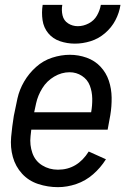

<svg xmlns="http://www.w3.org/2000/svg" viewBox="-20 -764 540 792"><path d="M219 8Q177 8 137.5 -5Q98 -18 71 -47.5Q44 -77 33 -116.5Q22 -156 26 -199.5Q30 -243 37 -286Q44 -322 52 -358Q60 -394 79.5 -427.5Q99 -461 128.5 -487.5Q158 -514 195 -526Q232 -538 268 -538Q304 -538 337.5 -526Q371 -514 394.5 -489Q418 -464 429 -431Q440 -398 440.5 -361.5Q441 -325 435 -289L424 -229H109Q108 -216 106 -202Q102 -166 113.5 -133Q125 -100 154 -82Q183 -64 219 -64Q299 -64 346 -139L417 -107Q395 -72 364 -45Q333 -18 295 -5Q257 8 219 8ZM121 -301H356Q361 -329 360.5 -357.5Q360 -386 350.5 -411Q341 -436 318 -451Q295 -466 267 -466Q234 -466 203.5 -448Q173 -430 154.5 -400Q136 -370 129 -338Q125 -320 121 -301ZM289 -584Q257 -584 227.5 -594Q198 -604 179 -627Q160 -650 155.5 -681Q151 -712 156 -744H237Q233 -722 238 -700.5Q243 -679 261 -667.5Q279 -656 301 -656Q324 -656 346 -667.5Q368 -679 380 -700Q392 -721 396 -744H477Q472 -711 456 -680.5Q440 -650 413 -627Q386 -604 353.5 -594Q321 -584 289 -584Z"/></svg>

Font: Iosevka SS08
Style: Italic
Weight: 400
Italic angle: -10°
Monospace: yes
Designer: Belleve Invis
Foundry: Belleve Invis
Version: 2.1.0; ttfautohint (v1.8.2)